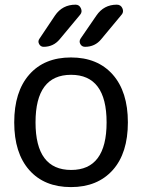

<svg xmlns="http://www.w3.org/2000/svg" viewBox="-20 -800 594 810"><path d="M456.1 -83Q391.6 -10.7 279.3 -10.7Q167 -10.7 103.5 -82.5Q40 -154.3 40 -283.7Q40 -413.1 103.5 -485.4Q167 -557.6 279.3 -557.6Q391.6 -557.6 455.6 -485.4Q519.5 -413.1 519.5 -283.7Q519.5 -154.3 456.1 -83ZM231.4 -633.8Q205.1 -602.5 164.1 -602.5Q151.4 -602.5 145 -614.3Q138.7 -626 146.5 -636.7L211.9 -734.4Q243.2 -780.3 298.8 -780.3Q314.5 -780.3 321.3 -765.1Q328.1 -750 318.4 -738.3ZM407.2 -634.8Q380.9 -602.5 338.9 -602.5Q325.2 -602.5 318.8 -614.3Q312.5 -626 320.3 -637.7L386.7 -734.4Q418 -780.3 472.7 -780.3Q489.3 -780.3 496.1 -765.6Q499 -758.8 499 -753.9Q499 -745.1 493.2 -738.3ZM280.3 -83Q429.7 -83 429.7 -283.7Q429.7 -484.4 279.8 -484.4Q129.9 -484.4 129.9 -283.7Q129.9 -83 280.3 -83Z"/></svg>

Font: Gen Jyuu Gothic Regular
Style: Regular
Weight: 400
Designer: [Source Han Sans]
Ryoko NISHIZUKA  (kana & ideographs); Paul D. Hunt (Latin, Greek & Cyrillic); Wenlong ZHANG  (bopomofo
Version: Version 1.002.20150607